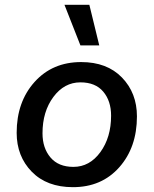

<svg xmlns="http://www.w3.org/2000/svg" viewBox="-20 -766 636 795"><path d="M350 -746 391 -578H313L247 -746ZM282 9Q174 9 111.5 -55Q49 -119 49 -216Q49 -344 123 -426.5Q197 -509 316 -509Q423 -509 485 -445Q547 -381 547 -284Q547 -156 474 -73.5Q401 9 282 9ZM284 -75Q351 -75 395.5 -136Q440 -197 440 -287Q440 -348 407.5 -386.5Q375 -425 313 -425Q246 -425 201 -364.5Q156 -304 156 -214Q156 -153 189 -114Q222 -75 284 -75Z"/></svg>

Font: Elaine Sans Medium
Style: Italic
Weight: 500
Italic angle: -13°
Designer: Wei Huang
Foundry: Wei Huang
Version: Version 2.001;December 24, 2019;FontCreator 12.0.0.2547 64-b